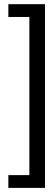

<svg xmlns="http://www.w3.org/2000/svg" viewBox="-20 -739 263 919"><path d="M20 160.3H195.3V-719H20V-657.8H120.6V99.2H20Z"/></svg>

Font: Anybody Thin Condensed
Style: Regular
Weight: 100
Width: 3
Version: Version 1.113;gftools[0.9.25]